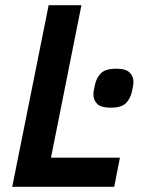

<svg xmlns="http://www.w3.org/2000/svg" viewBox="-20 -718 544 738"><path d="M27 0 167 -698H293L176 -112H441L419 0ZM405 -304Q369 -304 354 -318.5Q339 -333 339 -356Q339 -361 340 -368Q341 -375 345 -392Q351 -420 368.5 -437Q386 -454 427 -454Q463 -454 478 -439.5Q493 -425 493 -402Q493 -397 492 -390Q491 -383 487 -366Q481 -338 463.5 -321Q446 -304 405 -304Z"/></svg>

Font: IBM Plex Sans SmBld
Style: Italic
Weight: 600
Italic angle: -11°
Designer: Mike Abbink, Paul van der Laan, Pieter van Rosmalen
Foundry: Bold Monday
Version: Version 3.005